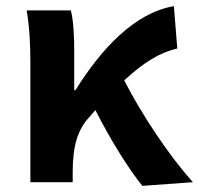

<svg xmlns="http://www.w3.org/2000/svg" viewBox="-20 -594 649 626"><path d="M609 0C532 -85 441 -222 385 -332C448 -390 499 -422 558 -436L547 -574C419 -552 311 -436 226 -300H222V-423C222 -475 220 -525 211 -560H67C77 -503 79 -437 79 -393V0H217V-32C217 -113 231 -169 271 -212L291 -235C342 -135 397 -47 444 12Z"/></svg>

Font: Source Han Sans SC Bold
Style: Regular
Weight: 700
Designer: Ryoko NISHIZUKA (kana & ideographs); Paul D. Hunt (Latin, Greek & Cyrillic); Wenlong ZHANG (bopomofo); Sandoll Communica
Foundry: Adobe Systems Incorporated
Version: Version 1.001;PS 1.001;hotconv 1.0.78;makeotf.lib2.5.61930